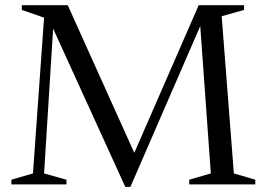

<svg xmlns="http://www.w3.org/2000/svg" viewBox="-20 -705 1018 734"><path d="M874 -42 956 -18V0H703.5V-18L786 -42L744.5 -620L751.5 -619L478.5 9.5H459L177 -609L184 -610.5L148.5 -42L234 -18V0H23.5V-18L106 -42L148.5 -637.5L63.5 -667V-685H239L500.5 -105H486.5L739.5 -685H913V-667L827.5 -643Z"/></svg>

Font: Newsreader 36pt
Style: Regular
Weight: 400
Designer: Hugues Gentile
Foundry: Production Type
Version: Version 1.003